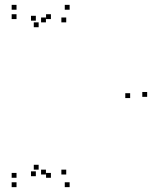

<svg xmlns="http://www.w3.org/2000/svg" viewBox="-20 -760 660 790"><path d="M266.5 10V-10H246.5V10ZM585.5 -361.5V-381.5H565.5V-361.5ZM266.5 -720V-740H246.5V-720ZM48 -720V-740H28V-720ZM48 -681.5V-701.5H28V-681.5ZM139 -648V-668H119V-648ZM127.5 -675V-695H107.5V-675ZM127.5 -35V-55H107.5V-35ZM139 -62V-82H119V-62ZM48 -28.5V-48.5H28V-28.5ZM48 10V-10H28V10ZM189.5 -681.5V-701.5H169.5V-681.5ZM169 -668V-688H149V-668ZM252.5 -668V-688H232.5V-668ZM515.5 -356.5V-376.5H495.5V-356.5ZM252.5 -42V-62H232.5V-42ZM169 -42V-62H149V-42ZM189.5 -28.5V-48.5H169.5V-28.5Z"/></svg>

Font: Monaspace Xenon Dots Var
Style: Regular
Weight: 400
Designer: Riley Cran and the Lettermatic Team
Version: Version 1.100 (Monaspace Xenon Dots)